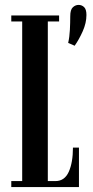

<svg xmlns="http://www.w3.org/2000/svg" viewBox="-20 -763 380 783"><path d="M258 -588Q263.5 -611.5 265 -641.5Q266.5 -671.5 266.5 -697Q266.5 -723.5 277 -733.2Q287.5 -743 300.5 -743Q313.5 -743 323 -734Q332.5 -725 332.5 -702Q332.5 -669.5 317.5 -635.8Q302.5 -602 284.5 -576.5ZM26 0V-24.5H70.5V-675.5H26V-700H221V-675.5H175V-24.5H206Q243.5 -24.5 260.5 -62.5Q277.5 -100.5 277.5 -161H302V0Z"/></svg>

Font: Imbue 50pt SemiBold
Style: Regular
Weight: 600
Designer: Tyler Finck
Foundry: Etcetera Type Company
Version: Version 1.102; ttfautohint (v1.8.3)